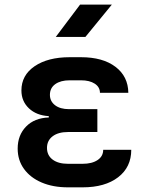

<svg xmlns="http://www.w3.org/2000/svg" viewBox="-20 -805 639 832"><path d="M337.9 6.8H274.4Q209.5 6.8 160.4 -14.2Q111.3 -35.2 84 -73Q56.6 -110.8 56.6 -161.1Q56.6 -219.2 93 -256.6Q129.4 -293.9 191.4 -295.9V-301.8Q138.2 -304.7 105.5 -335.4Q72.8 -366.2 72.8 -413.1Q72.8 -479 130.1 -518.1Q187.5 -557.1 281.7 -557.1H331.1Q425.3 -557.1 480.2 -515.6Q535.2 -474.1 536.1 -402.8H413.1Q413.1 -427.7 390.6 -442.4Q368.2 -457 331.1 -457H281.7Q242.7 -457 219.5 -440.4Q196.3 -423.8 196.3 -394Q196.3 -366.2 218.5 -349.1Q240.7 -332 279.3 -332H401.9V-232.9H274.4Q232.4 -232.9 208 -214.4Q183.6 -195.8 183.6 -164.1Q183.6 -131.8 208 -113.5Q232.4 -95.2 274.4 -95.2H337.9Q378.9 -95.2 403.1 -111.6Q427.2 -127.9 427.2 -155.8H548.8Q548.8 -80.6 491.9 -36.9Q435.1 6.8 337.9 6.8ZM221.7 -645 327.1 -785.2H464.8L350.1 -645Z"/></svg>

Font: UDEV Gothic 35
Style: Bold
Weight: 700
Version: v2.1.0; ttfautohint (v1.8.4.7-5d5b-dirty) -l 6 -r 45 -G 200 